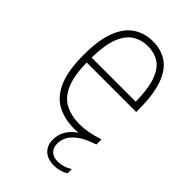

<svg xmlns="http://www.w3.org/2000/svg" viewBox="-226 -629 909 909"><g transform="rotate(45 229.0 -174.0)"><path d="M321.5 200Q278 200 253.8 177.8Q229.5 155.5 229.5 115.5Q229.5 84.5 245 56.8Q260.5 29 292 8Q278.5 9 267 9Q197 9 148.5 -18.5Q100 -46 74.5 -107.2Q49 -168.5 49 -270Q49 -371 73 -432Q97 -493 139.2 -520.5Q181.5 -548 236.5 -548Q291.5 -548 332 -520.8Q372.5 -493.5 394.5 -432.5Q416.5 -371.5 416.5 -270V-255H85Q86.5 -169 108 -118.2Q129.5 -67.5 170.2 -45.8Q211 -24 269 -24Q320.5 -24 392 -47V-13Q336.5 5.5 307.5 27.2Q278.5 49 268 71.2Q257.5 93.5 257.5 113.5Q257.5 143 274 158.5Q290.5 174 320 174Q357 174 392 151.5V179.5Q377 189.5 358 194.8Q339 200 321.5 200ZM236 -515Q193 -515 159.5 -494.2Q126 -473.5 106.2 -424Q86.5 -374.5 85 -288H380.5Q379 -374.5 361 -424Q343 -473.5 311 -494.2Q279 -515 236 -515Z"/></g></svg>

Font: Encode Sans Semi Condensed Thin
Style: Regular
Weight: 100
Width: 4
Designer: Multiple Designers
Foundry: Impallari Type
Version: Version 3.000; ttfautohint (v1.8.3) -l 8 -r 50 -G 200 -x 14 